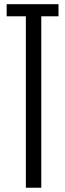

<svg xmlns="http://www.w3.org/2000/svg" viewBox="-20 -879 305 899"><path d="M101.1 0V-802.7H11.2V-859.4H253.9V-802.7H173.3V0Z"/></svg>

Font: Antonio Thin
Style: Regular
Weight: 250
Designer: Vernon Adams
Foundry: Vernon Adams
Version: Version 1.002